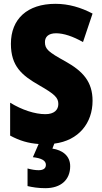

<svg xmlns="http://www.w3.org/2000/svg" viewBox="-20 -744 531 1004"><path d="M347 125C347 71 307 41 254 33L264 7C392 -9 464 -101 464 -217C464 -317 413 -372 322 -423C233 -472 215 -487 215 -524C215 -550 232 -570 273 -570C313 -570 361 -554 414 -524L464 -673C403 -705 339 -724 270 -724C123 -724 37 -645 37 -515C37 -398 94 -350 185 -298C267 -251 285 -233 285 -200C285 -169 263 -147 217 -147C163 -147 95 -169 33 -207V-35C83 -8 128 5 182 9L152 78C196 83 220 95 220 118C220 137 206 146 182 146C165 146 146 143 124 137V229C149 235 180 240 217 240C300 240 347 195 347 125Z"/></svg>

Font: Noto Sans Khmer Condensed Black
Style: Regular
Weight: 900
Width: 3
Designer: Danh Hong and the Monotype Design Team
Foundry: Monotype Imaging Inc.
Version: Version 2.004